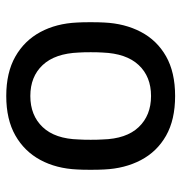

<svg xmlns="http://www.w3.org/2000/svg" viewBox="-3 -567 580 614"><g transform="rotate(-90 287.0 -260.0)"><path d="M287 10Q211 10 160 -19Q109 -48 82 -99.5Q55 -151 52 -217Q51 -234 51 -260.5Q51 -287 52 -303Q55 -370 82.5 -421Q110 -472 161 -501Q212 -530 287 -530Q362 -530 413 -501Q464 -472 491.5 -421Q519 -370 522 -303Q523 -287 523 -260.5Q523 -234 522 -217Q519 -151 492 -99.5Q465 -48 414 -19Q363 10 287 10ZM287 -67Q349 -67 386 -106.5Q423 -146 426 -222Q427 -237 427 -260Q427 -283 426 -298Q423 -374 386 -413.5Q349 -453 287 -453Q225 -453 187.5 -413.5Q150 -374 148 -298Q147 -283 147 -260Q147 -237 148 -222Q150 -146 187.5 -106.5Q225 -67 287 -67Z"/></g></svg>

Font: Rubik Light
Style: Regular
Weight: 400
Version: Version 2.101